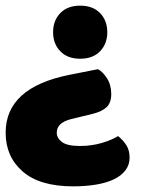

<svg xmlns="http://www.w3.org/2000/svg" viewBox="-39 -479 498 680"><path d="M341 -365Q341 -324 315.5 -297.5Q290 -271 245 -271Q200 -271 174.5 -297.5Q149 -324 149 -365Q149 -406 174.5 -432.5Q200 -459 245 -459Q290 -459 315.5 -432.5Q341 -406 341 -365ZM308 -234Q325 -225 340 -201.5Q355 -178 355 -146Q355 -115 338.5 -99.5Q322 -84 290 -76L212 -57Q162 -44 162 -9Q162 10 180.5 24Q199 38 244 38Q285 38 321 27.5Q357 17 379 3Q396 16 408 34.5Q420 53 420 79Q420 105 405 124.5Q390 144 363.5 156.5Q337 169 300 175Q263 181 220 181Q102 181 41.5 128.5Q-19 76 -19 -9Q-19 -169 207 -214Z"/></svg>

Font: Baloo
Style: Regular
Weight: 400
Designer: Sarang Kulkarni and Ek Type
Foundry: Ek Type
Version: Version 1.443;PS 1.000;hotconv 16.6.51;makeotf.lib2.5.65220;